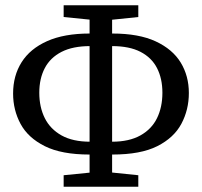

<svg xmlns="http://www.w3.org/2000/svg" viewBox="-20 -702 771 733"><path d="M322 -112Q215 -112 151 -144Q87 -176 58.5 -229Q30 -282 30 -345Q30 -413 62.5 -464.5Q95 -516 160 -545Q225 -574 322 -574H353V-526H324Q258 -526 215 -504Q172 -482 151 -442Q130 -402 130 -348Q130 -293 151 -251Q172 -209 215 -185Q258 -161 324 -161H353V-112ZM378 -112V-161H408Q473 -161 516 -185Q559 -209 579.5 -251Q600 -293 600 -348Q600 -402 579.5 -442Q559 -482 516.5 -504Q474 -526 408 -526H378V-574H409Q510 -574 574.5 -544Q639 -514 670 -463Q701 -412 701 -347Q701 -283 672.5 -229.5Q644 -176 580.5 -144Q517 -112 409 -112ZM223 11V-33L353 -46H382L508 -33V11ZM353 -624 223 -637V-682H508V-637L382 -624ZM322 11V-682H408V11Z"/></svg>

Font: Source Serif 4 18pt
Style: Regular
Weight: 400
Designer: Frank Grießhammer
Foundry: Adobe Systems Incorporated
Version: Version 4.004;hotconv 1.0.116;makeotfexe 2.5.65601